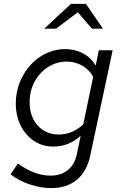

<svg xmlns="http://www.w3.org/2000/svg" viewBox="-20 -746 640 985"><path d="M243 219Q190 219 132.5 200Q75 181 34 148L72 93Q115 124 156.5 139.5Q198 155 239 155Q293 155 328 126.5Q363 98 374 46L394 -50Q366 -23 330 -8.5Q294 6 253 6Q198 6 154.5 -23Q111 -52 86 -102Q61 -152 61 -215Q61 -272 81 -322.5Q101 -373 135.5 -411.5Q170 -450 216 -472Q262 -494 314 -494Q365 -494 405.5 -472.5Q446 -451 471 -410L487 -488H558L443 52Q426 133 374.5 176Q323 219 243 219ZM282 -56Q352 -56 407 -108L458 -352Q440 -387 403 -408.5Q366 -430 323 -430Q270 -430 226.5 -402Q183 -374 157.5 -327Q132 -280 132 -221Q132 -148 173.5 -102Q215 -56 282 -56ZM207 -599 344 -726H421L508 -599H452L379 -683L268 -599Z"/></svg>

Font: Red Hat Mono
Style: Italic
Weight: 400
Italic angle: -12°
Monospace: yes
Designer: Pentagram, MCKL
Foundry: MCKL
Version: Version 1.030